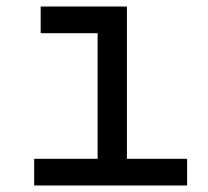

<svg xmlns="http://www.w3.org/2000/svg" viewBox="-20 -570 640 590"><path d="M85 0V-82H280V-468H105V-550H370V-82H555V0Z"/></svg>

Font: JetBrains Mono NL
Style: Regular
Weight: 400
Monospace: yes
Designer: Philipp Nurullin, Konstantin Bulenkov
Foundry: JetBrains
Version: Version 2.305; ttfautohint (v1.8.4.7-5d5b)